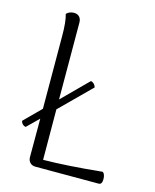

<svg xmlns="http://www.w3.org/2000/svg" viewBox="-107 -772 684 846"><g transform="rotate(15 235.0 -349.5)"><path d="M440 -25Q440 0 425 0H136Q121 0 111.5 -9.5Q102 -19 102 -35V-210L49 -158Q31 -162 27 -180L102 -255L101 -587Q101 -652 91 -685Q105 -699 125 -699Q141 -699 150 -689.5Q159 -680 159 -664L160 -313L275 -428Q292 -424 298 -405L160 -268L161 -38Q268 -39 428 -55Q434 -52 437 -43.5Q440 -35 440 -25Z"/></g></svg>

Font: Arima Madurai Light
Style: Regular
Weight: 300
Designer: Joana Correia and Natanael Gama
Foundry: NDISCOVER
Version: Version 1.019